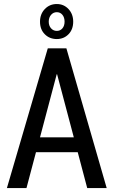

<svg xmlns="http://www.w3.org/2000/svg" viewBox="-20 -957 579 977"><path d="M375.5 -182.6H163.1L114.7 0H15.1L223.1 -710.9H317.9L522.9 0H423.8ZM183.6 -258.3H355.5L270.5 -579.1H268.6ZM183.6 -846.7Q183.6 -885.3 208 -910.9Q232.4 -936.5 269 -936.5Q304.7 -936.5 328.6 -910.9Q352.5 -885.3 352.5 -846.7Q352.5 -807.1 328.6 -782.7Q304.7 -758.3 269 -758.3Q232.4 -758.3 208 -782.7Q183.6 -807.1 183.6 -846.7ZM228 -846.7Q228 -826.2 239.7 -813Q251.5 -799.8 269 -799.8Q286.6 -799.8 297.6 -812.7Q308.6 -825.7 308.6 -846.7Q308.6 -868.2 297.6 -881.6Q286.6 -895 269 -895Q251.5 -895 239.7 -881.3Q228 -867.7 228 -846.7Z"/></svg>

Font: Franco
Style: Regular
Weight: 400
Designer: Google
Version: Version 1.200311; 2013